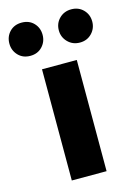

<svg xmlns="http://www.w3.org/2000/svg" viewBox="-174 -883 670 949"><g transform="rotate(-15 161.0 -409.0)"><path d="M72 0V-569H250V0ZM34 -648Q-4 -648 -27.5 -673Q-51 -698 -51 -733Q-51 -769 -27.5 -793.5Q-4 -818 34 -818Q72 -818 95.5 -793.5Q119 -769 119 -733Q119 -698 95.5 -673Q72 -648 34 -648ZM288 -648Q251 -648 226.5 -673Q202 -698 202 -733Q202 -769 226.5 -793.5Q251 -818 288 -818Q325 -818 349 -793.5Q373 -769 373 -733Q373 -698 349 -673Q325 -648 288 -648Z"/></g></svg>

Font: Noto Sans SC Thin Black
Style: Regular
Weight: 900
Version: Version 2.004-H2;hotconv 1.0.118;makeotfexe 2.5.65603